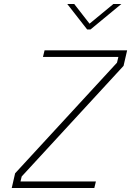

<svg xmlns="http://www.w3.org/2000/svg" viewBox="-20 -945 659 965"><path d="M575 -659 568 -630 56 -74 39 0H454L462 -33H83L89 -58L601 -614L619 -692H204L196 -659ZM550 -925 430 -826 353 -925H318L418 -797H435L590 -925Z"/></svg>

Font: RazerF5 Thin
Style: Italic
Weight: 250
Foundry: Razer Inc.
Version: Version 2